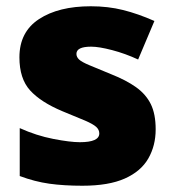

<svg xmlns="http://www.w3.org/2000/svg" viewBox="-20 -583 557 613"><path d="M477 -170Q477 -118 453.5 -77Q430 -36 378.5 -13Q327 10 243 10Q184 10 137.5 3.5Q91 -3 43 -21V-174Q96 -150 150 -139.5Q204 -129 235 -129Q297 -129 297 -157Q297 -169 287 -178Q277 -187 251.5 -198Q226 -209 179 -228Q110 -257 76 -294.5Q42 -332 42 -400Q42 -481 104.5 -522Q167 -563 270 -563Q325 -563 373 -551Q421 -539 473 -516L421 -393Q380 -412 338 -423Q296 -434 271 -434Q224 -434 224 -411Q224 -401 232.5 -393Q241 -385 265 -375Q289 -365 335 -346Q383 -327 414.5 -304.5Q446 -282 461.5 -250.5Q477 -219 477 -170Z"/></svg>

Font: Noto Sans Lao Black
Style: Regular
Weight: 900
Designer: Monotype Design Team
Foundry: Monotype Imaging Inc.
Version: Version 2.003; ttfautohint (v1.8.4.7-5d5b)